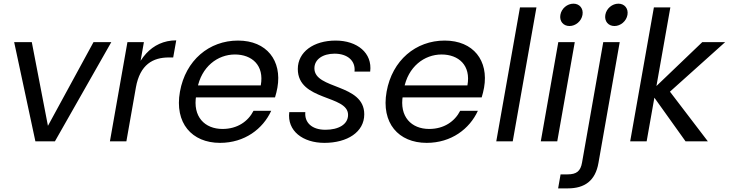

<svg xmlns="http://www.w3.org/2000/svg" viewBox="-20 -781 4027 1061"><path d="M58.2 -548.3 175.6 0H283.5L595.1 -548.3H496.8L244.9 -85.6L155.7 -548.3Z M730.9 -297.6C753.6 -425.1 825.8 -463.5 913 -463.5H937.1L953.9 -558C816.7 -558 730.7 -448.8 704.5 -302.5ZM587.4 0H678.4L775.2 -548.3H684.2Z M1045.1 -242.9H1499.8C1505.5 -261.6 1509.5 -277.7 1513 -296.9C1539.1 -445.4 1454.4 -556.8 1295.4 -556.8C1135.6 -556.8 1005.4 -447.8 974.4 -274.5C943.4 -101.3 1039.9 8.5 1195.9 8.5C1332.2 8.5 1433.1 -69 1478.7 -168.6H1380.9C1350.9 -110 1291.7 -68.4 1209.5 -68.4C1112.2 -68.4 1043.2 -135.3 1064.4 -254.9L1070.1 -290.1C1092.1 -412.5 1183 -479.9 1278.1 -479.9C1371.7 -479.9 1441.4 -420.5 1421 -309.2H1058.1Z M1772.7 8.5C1899.3 8.5 1992.9 -51.3 1992.9 -149.3C1992.9 -320.6 1717.4 -285.3 1717.4 -403.5C1717.4 -453.3 1764.3 -484.4 1828.9 -484.4C1900 -484.4 1945.8 -445.3 1939.1 -385.2H2025.6C2038.6 -488.3 1953.8 -556.8 1834.9 -556.8C1712.7 -556.8 1625.7 -493.8 1625.7 -399.7C1625.7 -221.5 1903.4 -257.7 1903.4 -146.3C1903.4 -93.2 1850.4 -63.9 1778.2 -63.9C1702.4 -63.9 1662 -104.6 1667.2 -161.4H1578.5C1565.7 -57.4 1654 8.5 1772.7 8.5Z M2187.1 -242.9H2641.8C2647.5 -261.6 2651.5 -277.7 2655 -296.9C2681.1 -445.4 2596.4 -556.8 2437.4 -556.8C2277.6 -556.8 2147.4 -447.8 2116.4 -274.5C2085.4 -101.3 2181.9 8.5 2337.9 8.5C2474.2 8.5 2575.1 -69 2620.7 -168.6H2522.9C2492.9 -110 2433.7 -68.4 2351.5 -68.4C2254.2 -68.4 2185.2 -135.3 2206.4 -254.9L2212.1 -290.1C2234.1 -412.5 2325 -479.9 2420.1 -479.9C2513.7 -479.9 2583.4 -420.5 2563 -309.2H2200.1Z M2722.4 0H2813.4L2944.4 -740H2853.4Z M2968.4 0H3059.4L3156.2 -548.3H3065.2ZM3127.1 -637.2C3160.8 -637.2 3192.9 -663.8 3198.9 -699C3204.9 -734.1 3182.6 -760.7 3149 -760.7C3114.6 -760.7 3082.7 -734.1 3076.7 -699C3070.6 -663.8 3092.7 -637.2 3127.1 -637.2Z M3375.6 -637.2C3409.2 -637.2 3441.3 -663.8 3447.4 -699C3453.4 -734.1 3431.1 -760.7 3397.4 -760.7C3363 -760.7 3331.1 -734.1 3325.1 -699C3319.1 -663.8 3341.2 -637.2 3375.6 -637.2ZM3313.6 -548.3 3196.4 117.3C3188.2 164.9 3166 182.6 3116 182.6H3077.8L3064.2 260H3117.6C3210.7 260 3270.1 218.3 3287.2 118.8L3404.6 -548.3Z M3462.4 0H3553.4L3684.4 -740H3593.4ZM3573.4 -273 3768.4 0H3891.6L3670.5 -289.7L3660.7 -255.2L3987.4 -548.3H3860.9Z"/></svg>

Font: Poppins Devanagari Thin
Style: Italic
Weight: 100
Italic angle: -10°
Designer: Ninad Kale (Devanagari), Jonny Pinhorn (Latin)
Foundry: Indian Type Foundry
Version: 4.005